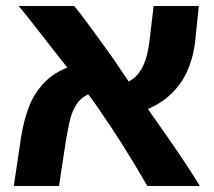

<svg xmlns="http://www.w3.org/2000/svg" viewBox="-20 -623 716 643"><path d="M473.5 0Q429.8 -75.8 388.2 -141.4Q346.8 -207 304.5 -267.2Q262.2 -327.5 214 -386Q193.8 -411.2 169.2 -442.5Q144.8 -473.8 120.5 -504.9Q96.2 -536 75.9 -561.9Q55.5 -587.8 42.5 -602.8H228.5Q248 -579.5 271.1 -548Q294.2 -516.5 317.5 -484.6Q340.8 -452.8 359 -426.8Q405 -358.2 454.1 -288.4Q503.2 -218.5 553 -147Q602.8 -75.5 649.5 0ZM26.2 0 50.2 -161.2Q58.5 -215.8 76.6 -264.4Q94.8 -313 132.9 -350.9Q171 -388.8 238 -408L283.2 -310.2Q253.2 -299 237.2 -275Q221.2 -251 213.9 -219.4Q206.5 -187.8 200.8 -152.2L177.5 0ZM436.5 -244.2 392 -342Q426.5 -354 444.4 -377.8Q462.2 -401.5 470.6 -433.5Q479 -465.5 482.2 -499.5L494.5 -602.8H645.8L634.2 -490.5Q629.2 -436.8 608.4 -387.9Q587.5 -339 545.9 -301.8Q504.2 -264.5 436.5 -244.2Z"/></svg>

Font: Noto Sans Hebrew Light
Style: Regular
Weight: 100
Version: Version 3.000